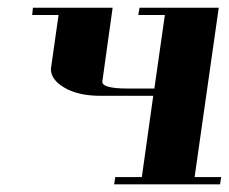

<svg xmlns="http://www.w3.org/2000/svg" viewBox="-20 -481 597 501"><path d="M64 -441.9 65.9 -460.9H273.9L247.1 -269Q244.1 -250 314 -250H382.8L410.2 -441.9H340.8L344.2 -460.9H550.8L487.8 -19H557.1L554.2 0H277.8L280.8 -19H350.1L379.9 -231H242.2Q183.1 -231 147 -252.9Q112.8 -273.4 112.8 -300.8Q112.8 -301.8 113.3 -304.4Q113.8 -307.1 113.8 -308.1L132.8 -441.9Z"/></svg>

Font: Hjet
Style: Italic
Weight: 400
Designer: T. Christopher White
Version: Version 1.2